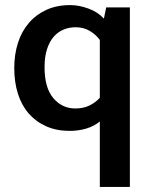

<svg xmlns="http://www.w3.org/2000/svg" viewBox="-20 -504 594 754"><path d="M372 -27Q349 -8 318.5 1Q288 10 253 10Q202 10 161.5 -8Q121 -26 93 -58Q65 -90 50.5 -135.5Q36 -181 36 -237Q36 -290 50.5 -335.5Q65 -381 93.5 -414Q122 -447 162.5 -465.5Q203 -484 256 -484Q290 -484 327 -470.5Q364 -457 388 -431L397 -475H490V230H372ZM372 -347Q358 -367 333.5 -382Q309 -397 277 -397Q252 -397 230 -388Q208 -379 191.5 -360.5Q175 -342 165 -312Q155 -282 155 -240Q155 -159 189.5 -118.5Q224 -78 276 -78Q308 -78 332 -90Q356 -102 372 -120Z"/></svg>

Font: Mukta Vaani SemiBold
Style: Regular
Weight: 600
Designer: Noopur Datye, Girish Dalvi, Yashodeep Gholap, Pallavi Karambelkar
Foundry: Ek Type
Version: Version 2.538;PS 1.000;hotconv 16.6.51;makeotf.lib2.5.65220;